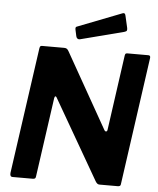

<svg xmlns="http://www.w3.org/2000/svg" viewBox="-62 -1017 883 1070"><g transform="rotate(5 379.5 -482.0)"><path d="M743.6 -742Q756.2 -742 754.5 -727.4L653.5 -11.1Q652.5 0 636.6 0H534.7Q528 0 522.8 -3.9Q517.5 -7.7 512.4 -16.3L254.4 -463.4Q251.1 -469.3 247.1 -468.3Q243.1 -467.3 241.4 -457.2L179 -15.8Q178 -6.1 174.2 -3.1Q170.4 0 159 0H49.2Q40 0 37.1 -6.2Q34.2 -12.4 35.2 -21.7L135.1 -727.3Q136.8 -736.9 139.7 -739.4Q142.7 -742 151.9 -742H273.3Q283.5 -742 289 -737.3Q294.5 -732.6 299.4 -723.3L535.5 -305.6Q540.5 -296.9 546.6 -298.3Q552.6 -299.6 553.6 -310.4L612.4 -729Q614.1 -737.6 617 -739.8Q620 -742 629 -742ZM597.4 -949.7 612.7 -882.8Q614.4 -873.8 612.4 -868.5Q610.3 -863.1 597.9 -859.7L357.7 -797.7Q347.3 -795.2 341.5 -800Q335.6 -804.7 334.2 -812.9L326.6 -847.9Q323.5 -862.3 331.1 -865.4L580.2 -962.3Q585.7 -964.7 590.5 -962.5Q595.3 -960.3 597.4 -949.7Z"/></g></svg>

Font: Libre Franklin Thin
Style: Italic
Weight: 100
Italic angle: -8°
Designer: Pablo Impallari, Rodrigo Fuenzalida, Nhung Nguyen
Foundry: Impallari Type
Version: Version 3.000